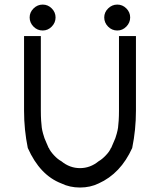

<svg xmlns="http://www.w3.org/2000/svg" viewBox="-20 -828 719 858"><path d="M504.2 -691.7Q480 -691.7 462.9 -709.2Q445.8 -726.7 445.8 -750Q445.8 -773.3 463.3 -790.4Q480.8 -807.5 504.2 -807.5Q527.5 -807.5 544.6 -790.4Q561.7 -773.3 561.7 -750Q561.7 -726.7 544.6 -709.2Q527.5 -691.7 504.2 -691.7ZM170.8 -691.7Q146.7 -691.7 129.6 -709.2Q112.5 -726.7 112.5 -750Q112.5 -773.3 130 -790.4Q147.5 -807.5 170.8 -807.5Q194.2 -807.5 211.2 -790.4Q228.3 -773.3 228.3 -750Q228.3 -726.7 211.2 -709.2Q194.2 -691.7 170.8 -691.7ZM420.8 -8.3Q383.3 10 337.5 10Q291.7 10 254.2 -8.3Q158.3 -45 104.2 -166.7Q87.5 -248.3 87.5 -333.3V-666.7H162.5V-333.3Q162.5 -309.2 163.8 -289.2Q165 -269.2 166.7 -257.5Q168.3 -245.8 172.5 -230.8Q176.7 -215.8 178.8 -210.4Q180.8 -205 187.9 -188.8Q195 -172.5 197.5 -166.7H198.3Q204.2 -152.5 221.2 -134.2Q238.3 -115.8 254.2 -107.5Q291.7 -76.7 337.5 -76.7Q383.3 -76.7 420.8 -107.5Q435.8 -115.8 452.9 -133.8Q470 -151.7 475.8 -166.7H476.7Q479.2 -172.5 486.2 -188.8Q493.3 -205 495.4 -210.4Q497.5 -215.8 501.7 -230.8Q505.8 -245.8 507.5 -257.5Q509.2 -269.2 510.4 -289.2Q511.7 -309.2 511.7 -333.3V-666.7H587.5V-333.3Q587.5 -248.3 570.8 -166.7Q519.2 -52.5 420.8 -8.3Z"/></svg>

Font: 0xA000
Style: Regular
Weight: 400
Version: Version 0.1